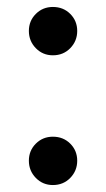

<svg xmlns="http://www.w3.org/2000/svg" viewBox="-20 -520 305 552"><path d="M63 -58Q63 -87 83 -107Q103 -127 132 -127Q162 -127 182 -107Q202 -87 202 -58Q202 -29 182 -8.5Q162 12 132 12Q103 12 83 -8.5Q63 -29 63 -58ZM63 -431Q63 -460 83 -480Q103 -500 132 -500Q162 -500 182 -480Q202 -460 202 -431Q202 -402 182 -381.5Q162 -361 132 -361Q103 -361 83 -381.5Q63 -402 63 -431Z"/></svg>

Font: Feura Sans
Style: Regular
Weight: 400
Designer: Carrois Corporate & Edenspiekermann
Foundry: Carrois Corporate GbR & Edenspiekermann AG
Version: Version 1.001